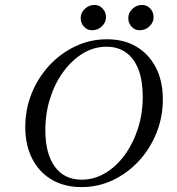

<svg xmlns="http://www.w3.org/2000/svg" viewBox="-20 -740 712 771"><path d="M307.3 11.3Q238.7 11.3 187.9 -18.5Q137.1 -48.4 109.3 -102.8Q81.5 -157.3 81.5 -229.8Q81.5 -301.6 107.3 -365.3Q133.1 -429 178.6 -477.8Q224.2 -526.6 283.5 -554.4Q342.7 -582.3 409.7 -582.3Q478.2 -582.3 528.2 -552.4Q578.2 -522.6 606 -468.5Q633.9 -414.5 633.9 -341.1Q633.9 -269.4 608.1 -205.6Q582.3 -141.9 537.1 -93.1Q491.9 -44.4 433.1 -16.5Q374.2 11.3 307.3 11.3ZM308.1 -18.5Q358.1 -18.5 402.4 -44.8Q446.8 -71 480.6 -117.3Q514.5 -163.7 533.9 -223.8Q553.2 -283.9 553.2 -351.6Q553.2 -415.3 536.3 -460.1Q519.4 -504.8 486.7 -528.6Q454 -552.4 407.3 -552.4Q357.3 -552.4 313.3 -525.8Q269.4 -499.2 235.1 -452.8Q200.8 -406.5 181.5 -346Q162.1 -285.5 162.1 -216.9Q162.1 -123.4 200 -71Q237.9 -18.5 308.1 -18.5ZM349.2 -618.5Q330.6 -618.5 317.3 -632.7Q304 -646.8 304 -667.7Q304 -688.7 320.6 -704.4Q337.1 -720.2 359.7 -720.2Q378.2 -720.2 391.9 -706Q405.6 -691.9 405.6 -671Q405.6 -650 389.1 -634.3Q372.6 -618.5 349.2 -618.5ZM540.3 -618.5Q521.8 -618.5 508.5 -632.7Q495.2 -646.8 495.2 -667.7Q495.2 -688.7 511.7 -704.4Q528.2 -720.2 550.8 -720.2Q569.4 -720.2 583.1 -706Q596.8 -691.9 596.8 -671Q596.8 -650 580.2 -634.3Q563.7 -618.5 540.3 -618.5Z"/></svg>

Font: Playfair 12pt Light
Style: Italic
Weight: 300
Italic angle: -15.6°
Designer: Claus Eggers Sørensen
Foundry: Claus Eggers Sørensen
Version: Version 2.000;gftools[0.9.28]